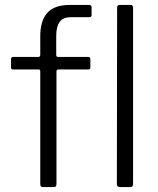

<svg xmlns="http://www.w3.org/2000/svg" viewBox="-20 -762 645 782"><path d="M340 -530Q344 -530 346 -527.5Q348 -525 348 -521V-487Q348 -479 339 -479H218Q210 -479 210 -471V-13Q210 0 200 0H154Q144 0 144 -12V-471Q144 -479 138 -479H33Q25 -479 25 -487V-521Q25 -525 27 -527.5Q29 -530 34 -530H136Q144 -530 144 -539V-615Q144 -678 173 -710Q202 -742 265 -742H343Q353 -742 353 -732V-701Q353 -696 350.5 -694Q348 -692 343 -692H269Q236 -692 222.5 -672Q209 -652 209 -616V-538Q209 -530 217 -530H340ZM522 -15Q522 -6 519 -3Q516 0 507 0H469Q456 0 456 -12L457 -730Q457 -742 467 -742H512Q522 -742 522 -730Z"/></svg>

Font: Libre Franklin Light
Style: Regular
Weight: 300
Designer: Pablo Impallari, Rodrigo Fuenzalida, Nhung Nguyen
Foundry: Impallari Type
Version: Version 3.000